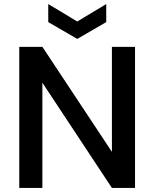

<svg xmlns="http://www.w3.org/2000/svg" viewBox="-20 -927 761 947"><path d="M646 0H532L189 -519V0H75V-696H189L532 -178V-696H646ZM504 -818 361 -735 218 -818V-907L361 -821L504 -907Z"/></svg>

Font: Poppins Medium A&M
Style: Regular
Weight: 500
Designer: Ninad Kale (Devanagari), Jonny Pinhorn (Latin)
Foundry: Indian Type Foundry
Version: 4.004